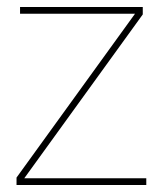

<svg xmlns="http://www.w3.org/2000/svg" viewBox="-20 -526 457 546"><path d="M27 0V-21L364 -487H37V-506H386V-485L49 -19H396V0Z"/></svg>

Font: IBM Plex Sans Thai Thin
Style: Regular
Weight: 100
Designer: Mike Abbink, Paul van der Laan, Pieter van Rosmalen, Ben Mitchell, Mark Frömberg
Foundry: Bold Monday
Version: Version 1.1